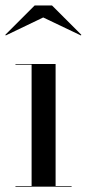

<svg xmlns="http://www.w3.org/2000/svg" viewBox="-21 -700 326 720"><path d="M141 -634.5 0.5 -567 -1 -569.5 109 -679.5H174L284 -569.5L282.5 -567ZM37 -2.5H97.5V-457.5H37V-460H187.5V-2.5H247.5V0H37Z"/></svg>

Font: Bodoni* 72pt
Style: Regular
Weight: 400
Version: Version 2.3